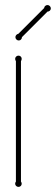

<svg xmlns="http://www.w3.org/2000/svg" viewBox="-20 -730 221 760"><path d="M63 -11.2Q65.9 -7.3 65.9 -2.9Q65.9 2.4 62.3 6.1Q58.6 9.8 53.2 9.8Q47.9 9.8 43.9 6.1Q40 2.4 40 -2.9Q40 -7.3 43 -11.2V-487.8Q40 -492.7 40 -497.1Q40 -502.4 43.9 -506.1Q47.9 -509.8 53.2 -509.8Q58.6 -509.8 62.3 -506.1Q65.9 -502.4 65.9 -497.1Q65.9 -492.7 63 -487.8ZM66.9 -583Q66.9 -577.6 63.2 -573.7Q59.6 -569.8 54.2 -569.8Q48.8 -569.8 44.9 -573.7Q41 -577.6 41 -583Q41 -587.4 44.2 -591.3Q47.4 -595.2 52.7 -596.2L154.8 -698.2Q154.8 -702.6 158.7 -706.3Q162.6 -710 168 -710Q173.3 -710 177.2 -706.1Q181.2 -702.1 181.2 -696.8Q181.2 -691.4 177.2 -687.7Q173.3 -684.1 168 -684.1Z"/></svg>

Font: Wire One
Style: Regular
Weight: 400
Designer: Alexei Vanyashin, Gayaneh Bagdasaryan
Foundry: Cyreal Type Foundry
Version: Version 1.000